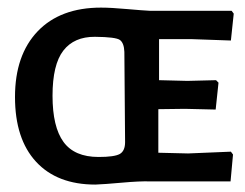

<svg xmlns="http://www.w3.org/2000/svg" viewBox="-20 -479 647 507"><path d="M246.7 -458.9Q272.9 -458.9 315 -455.1Q357 -451.4 375.7 -450.5H591.6L597.2 -443L589.7 -372L485 -375.7H400V-267.3L474.8 -265.4L550.5 -267.3L557 -260.7L549.5 -189.7L468.2 -191.6L398.1 -190.7V-75.7L476.6 -73.8L589.7 -78.5L595.3 -71L588.8 0H375.7Q349.5 -0.9 302.8 3.3Q256.1 7.5 231.8 8.4Q130.8 8.4 75.2 -51.9Q19.6 -112.1 19.6 -222.9Q19.6 -333.6 79.4 -396.3Q139.3 -458.9 246.7 -458.9ZM240.2 -64.5Q282.2 -64.5 296.3 -72.4Q310.3 -80.4 310.3 -103.7L308.4 -342.1Q307.5 -365.4 296.7 -373.4Q286 -381.3 230.8 -381.8Q175.7 -382.2 147.2 -345.3Q118.7 -308.4 118.7 -226.2Q118.7 -143.9 147.7 -104.2Q176.6 -64.5 240.2 -64.5Z"/></svg>

Font: Gurajada
Style: Regular
Weight: 400
Designer: Purushoth Kumar Guthula
Foundry: SiliconAndhra, USA.
Version: Version 1.0.3; ttfautohint (v1.2.42-39fb)